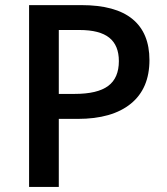

<svg xmlns="http://www.w3.org/2000/svg" viewBox="-20 -734 655 754"><path d="M566.9 -498Q566.9 -386.2 493.7 -326.7Q420.4 -267.1 285.2 -267.1H210.9V0H94.2V-713.9H299.8Q433.6 -713.9 500.2 -659.2Q566.9 -604.5 566.9 -498ZM210.9 -365.2H272.9Q362.8 -365.2 404.8 -396.5Q446.8 -427.7 446.8 -494.1Q446.8 -555.7 409.2 -585.9Q371.6 -616.2 292 -616.2H210.9Z"/></svg>

Font: JBL Sans
Style: Semibold
Weight: 600
Version: Version 1.10